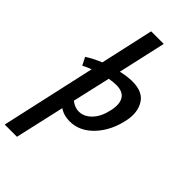

<svg xmlns="http://www.w3.org/2000/svg" viewBox="-338 -777 1133 1133"><g transform="rotate(45 228.0 -211.0)"><path d="M320 -424Q407 -424 440 -370.5Q473 -317 458 -241Q437 -134 372.5 -64.5Q308 5 224 5Q174 5 139 -20L69 289H-33L99 -304Q66 -292 45 -280L20 -329Q58 -354 115 -378L189 -711H294L227 -412Q280 -424 320 -424ZM350 -213Q364 -275 343.5 -308.5Q323 -342 268 -342Q243 -342 210 -336L156 -99Q188 -74 221 -74Q265 -74 300.5 -111Q336 -148 350 -213Z"/></g></svg>

Font: EauTest
Style: Bold Italic
Weight: 700
Italic angle: -12°
Designer: Christian Thalmann (Catharsis Fonts)
Version: Version 0.001;PS 000.001;hotconv 1.0.88;makeotf.lib2.5.64775